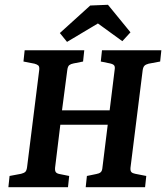

<svg xmlns="http://www.w3.org/2000/svg" viewBox="-20 -782 694 802"><path d="M15 0 20 -47 68 -56Q80 -59 85.5 -64Q91 -69 93 -83L144 -491Q145 -504 140 -508.5Q135 -513 124 -516L78 -525L83 -572H332L327 -525L287 -517Q276 -515 269.5 -510Q263 -505 261 -489L239 -321H438L459 -491Q461 -503 457 -508.5Q453 -514 440 -517L401 -525L406 -572H654L649 -525L601 -516Q589 -513 583.5 -507.5Q578 -502 576 -489L525 -81Q524 -68 529 -63Q534 -58 545 -56L591 -47L586 0H338L343 -47L382 -55Q394 -57 400.5 -62.5Q407 -68 408 -83L430 -261H232L210 -81Q209 -68 213.5 -62.5Q218 -57 229 -55L269 -47L264 0ZM230 -644 357 -759 431 -762 525 -647 491 -610 389 -684 260 -607Z"/></svg>

Font: Rasa SemiBold
Style: Italic
Weight: 600
Italic angle: -7.10001°
Designer: Anna Giedrys (Yrsa+Rasa design), David Brezina (Yrsa art-direction, Rasa art-direction, design)
Foundry: Rosetta Type Foundry
Version: Version 2.004